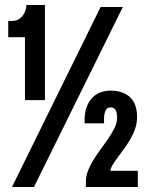

<svg xmlns="http://www.w3.org/2000/svg" viewBox="-20 -749 590 769"><path d="M80 -348V-600H13V-665H28Q52 -665 68 -682.5Q84 -700 86 -729H160V-348ZM28 0 383 -721H472L116 0ZM324 0V-22Q324 -45 333.5 -68Q343 -91 357 -113Q371 -135 387 -156.5Q403 -178 417 -199Q431 -220 440 -239.5Q449 -259 449 -278Q449 -299 442.5 -309Q436 -319 423 -319Q407 -319 401 -302Q395 -285 397 -255H319Q316 -316 344 -351Q372 -386 423 -386Q472 -386 500.5 -360Q529 -334 529 -280Q529 -256 521.5 -234Q514 -212 502 -191.5Q490 -171 476.5 -152.5Q463 -134 451 -118Q439 -102 431 -88.5Q423 -75 422 -65H532V0Z"/></svg>

Font: Mona Sans Condensed
Style: Bold
Weight: 700
Width: 3
Designer: Deni Anggara
Foundry: GitHub
Version: Version 2.000